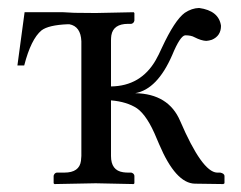

<svg xmlns="http://www.w3.org/2000/svg" viewBox="-20 -462 608 484"><path d="M259.8 -68.8Q259.8 -32.2 290.5 -27.8Q296.9 -26.9 303.2 -26.9H311Q317.9 -24.9 318.8 -19V0L316.9 2Q315.4 2 221.2 0L117.2 2L115.2 0V-19Q117.2 -25.9 123 -26.9H142.1Q180.2 -26.9 184.1 -56.6Q184.6 -63 185.1 -68.8V-357.9Q183.6 -395.5 154.8 -400.9H150.9Q102.1 -398.9 84.5 -385.3Q58.1 -363.3 41 -296.9H23.9L42 -431.2H117.2H139.2L167.5 -429.7Q200.2 -429.2 221.2 -429.2L316.9 -431.2L318.8 -429.2V-410.2Q317.4 -403.3 311 -401.9H303.2Q265.6 -401.9 260.7 -373Q259.8 -366.7 259.8 -359.9V-244.1Q335 -245.1 372.6 -310.5Q379.9 -323.2 388.2 -341.8Q420.4 -411.1 445.8 -429.7Q463.4 -441.4 481.9 -441.9Q531.7 -435.1 537.1 -397Q537.1 -371.6 514.2 -361.8Q506.8 -359.4 500 -358.9Q487.3 -359.4 470.2 -368.2Q461.9 -373 446.8 -373Q434.1 -371.6 414.1 -323.2Q376.5 -236.8 320.8 -227.1Q404.8 -225.6 434.1 -157.2Q489.3 -28.8 526.9 -26.9H535.2Q544.9 -24.9 545.9 -19V0L543 2L471.2 1Q422.9 0 381.3 -98.1Q378.9 -103.5 375 -112.8Q351.6 -170.4 325.2 -189Q299.8 -205.6 259.8 -209Z"/></svg>

Font: Linux Biolinum O
Style: Regular
Weight: 400
Designer: Philipp H. Poll
Foundry: Philipp H. Poll
Version: Version 1.0.4